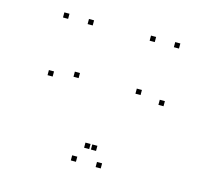

<svg xmlns="http://www.w3.org/2000/svg" viewBox="-83 -620 786 725"><g transform="rotate(15 310.0 -257.0)"><path d="M368.5 10V-10H348.5V10ZM536.7 -278.2V-298.2H516.7V-278.2ZM536.7 -503.7V-523.7H516.7V-503.7ZM442 -503.7V-523.7H422V-503.7ZM442 -296.5V-316.5H422V-296.5ZM307.5 -49.3V-69.3H287.5V-49.3ZM334.2 -49.3V-69.3H314.2V-49.3ZM199.5 -297.8V-317.8H179.5V-297.8ZM199.5 -503.7V-523.7H179.5V-503.7ZM103.3 -503.7V-523.7H83.3V-503.7ZM103.3 -278.2V-298.2H83.3V-278.2ZM271.5 10V-10H251.5V10Z"/></g></svg>

Font: Monaspace Krypton Dots Var
Style: Regular
Weight: 400
Designer: Riley Cran and the Lettermatic Team
Version: Version 1.100 (Monaspace Krypton Dots)